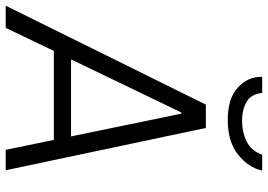

<svg xmlns="http://www.w3.org/2000/svg" viewBox="-168 -768 919 658"><g transform="rotate(90 291.0 -439.5)"><path d="M-18 0 321 -686H401L546 0H476L442 -165H137L58 0ZM430 -224 352 -602H348L166 -224ZM374 -761Q299 -761 261.5 -796.5Q224 -832 226 -879H281Q285 -840 312.5 -825Q340 -810 376 -810Q414 -810 446 -825Q478 -840 493 -879H547Q537 -832 492.5 -796.5Q448 -761 374 -761Z"/></g></svg>

Font: Chivo Mono Medium ExtraLight
Style: Italic
Weight: 250
Italic angle: -8.05°
Monospace: yes
Version: Version 1.008